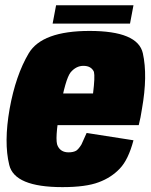

<svg xmlns="http://www.w3.org/2000/svg" viewBox="-20 -724 590 748"><path d="M223 5 247 -130.5Q217 -130.5 205 -155Q192 -178 214 -299.5Q234.5 -415.5 255 -442Q276.5 -467.5 305 -467.5Q335.5 -467.5 346 -444Q350.5 -424.5 342.5 -360H208L186.5 -236.5H520.5Q528 -265.5 533 -299.5Q556 -429 536.5 -516.5Q517 -603.5 329 -603.5Q144 -603.5 92 -516.5Q41 -430.5 17.5 -300Q-5.5 -169 16 -81.5Q36.5 5 223 5ZM247 -130.5 223 5Q314.5 5 364.5 -14Q413.5 -32 447 -67.5Q480 -102 500 -177.5L317.5 -206Q306 -179.5 297.5 -161.5Q287 -144 277 -137Q265.5 -130.5 247 -130.5ZM185 -632H486.5L500 -703.5H198.5Z"/></svg>

Font: Anybody Condensed Black
Style: Italic
Weight: 900
Width: 3
Italic angle: -10°
Version: Version 1.113;gftools[0.9.25]